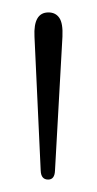

<svg xmlns="http://www.w3.org/2000/svg" viewBox="-20 -789 156 309"><path d="M57.5 -500Q46 -500 45.5 -514.5L35.5 -730Q33.5 -769 58 -769Q69.5 -769 75.5 -760.2Q81.5 -751.5 80.5 -730L68.5 -514.5Q68 -500 57.5 -500Z"/></svg>

Font: Fraunces 9pt S050 Thin
Style: Regular
Weight: 100
Version: Version 1.000; ttfautohint (v1.8.3)